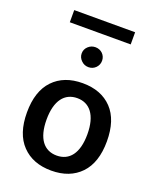

<svg xmlns="http://www.w3.org/2000/svg" viewBox="-164 -1000 896 1101"><g transform="rotate(20 284.0 -450.0)"><path d="M94.7 -904.8V-830.6H466.3V-904.8ZM219.7 -686.5C219.7 -669.4 226.1 -655.3 238.8 -643.1C251 -630.9 265.6 -625 282.7 -625C299.8 -625 314.5 -630.9 326.7 -643.1C338.4 -655.3 344.2 -669.4 344.2 -686.5C344.2 -720.2 317.4 -746.6 282.7 -746.6C265.6 -746.6 251 -740.7 238.8 -729.5C226.1 -717.8 219.7 -703.6 219.7 -686.5ZM284.7 -527.8C209 -527.8 149.4 -504.9 106 -459.5C62.5 -414.1 40.5 -347.7 40.5 -261.2C40.5 -174.8 62.5 -108.4 106.4 -63C149.9 -17.6 209.5 5.4 284.7 5.4C359.9 5.4 419.4 -17.6 462.9 -63C506.3 -108.4 528.3 -174.8 528.3 -261.2C528.3 -347.7 506.8 -414.1 463.4 -459.5C419.9 -504.9 360.4 -527.8 284.7 -527.8ZM284.7 -436.5C360.4 -436.5 409.2 -378.4 409.2 -261.2C409.2 -144 361.3 -86.4 284.7 -86.4C208 -86.4 160.2 -144 160.2 -261.2C160.2 -378.4 208.5 -436.5 284.7 -436.5Z"/></g></svg>

Font: Estedad SemiBold
Style: Regular
Weight: 600
Designer: Amin Abedi
Version: Version 7.3